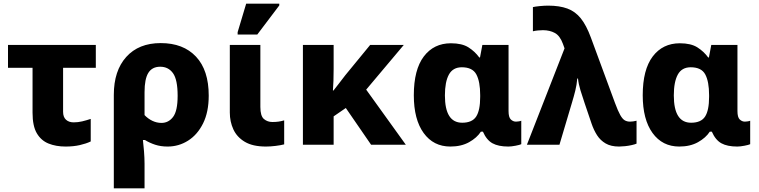

<svg xmlns="http://www.w3.org/2000/svg" viewBox="-20 -796 4177 1056"><path d="M341 10Q288 10 247 -6.5Q206 -23 182.5 -63Q159 -103 159 -176V-423H24V-549H507V-423H327V-181Q327 -152 343 -137.5Q359 -123 385 -123Q409 -123 432 -128.5Q455 -134 479 -142V-18Q454 -6 419 2Q384 10 341 10Z M606 240V-274Q606 -407 674.5 -483Q743 -559 864 -559Q988 -559 1058 -484.5Q1128 -410 1128 -270Q1128 -180 1097 -117.5Q1066 -55 1014.5 -22.5Q963 10 902 10Q864 10 833.5 0Q803 -10 777 -26H766Q769 -2 772 35.5Q775 73 775 105V240ZM868 -120Q907 -120 932 -153Q957 -186 957 -269Q957 -358 931.5 -393.5Q906 -429 861 -429Q817 -429 796 -395.5Q775 -362 775 -289V-163Q794 -143 818 -131.5Q842 -120 868 -120Z M1443 10Q1370 10 1326.5 -16Q1283 -42 1263.5 -84.5Q1244 -127 1244 -177V-549H1412V-208Q1412 -158 1431.5 -141.5Q1451 -125 1478 -125Q1496 -125 1511 -127Q1526 -129 1543 -134V-2Q1524 3 1495.5 6.5Q1467 10 1443 10ZM1287 -606V-619L1334 -776H1516V-766L1395 -606Z M2201 -549 1994 -303 2212 0H2021L1882 -202L1815 -156V0H1646V-549H1815V-417Q1815 -382 1814 -352Q1813 -322 1811 -298H1814Q1828 -315 1844 -336.5Q1860 -358 1879 -382L2016 -549Z M2457 10Q2364 10 2310 -64.5Q2256 -139 2256 -272Q2256 -413 2311 -485.5Q2366 -558 2460 -558Q2521 -558 2556.5 -535.5Q2592 -513 2616 -480H2620L2633 -549H2777V-185Q2777 -151 2789.5 -139Q2802 -127 2818 -127Q2824 -127 2833.5 -128.5Q2843 -130 2847 -132V-3Q2839 1 2815.5 5.5Q2792 10 2776 10Q2721 10 2688.5 -8Q2656 -26 2636 -72H2625Q2603 -38 2560 -14Q2517 10 2457 10ZM2522 -121Q2577 -121 2599 -155Q2621 -189 2621 -263V-273Q2621 -347 2600 -386.5Q2579 -426 2520 -426Q2471 -426 2449 -386Q2427 -346 2427 -271Q2427 -121 2522 -121Z M3385 10Q3340 10 3311 -7Q3282 -24 3264 -52Q3246 -80 3234 -115L3195 -230Q3183 -265 3172.5 -299.5Q3162 -334 3159 -364H3155Q3152 -329 3144 -297Q3136 -265 3126 -232L3057 0H2878L3085 -530L3076 -555Q3060 -599 3032 -614.5Q3004 -630 2966 -630Q2954 -630 2938.5 -628.5Q2923 -627 2911 -624V-757Q2924 -760 2949 -762.5Q2974 -765 2995 -765Q3057 -765 3100.5 -749Q3144 -733 3174.5 -695Q3205 -657 3230 -589L3362 -231Q3379 -185 3391.5 -163Q3404 -141 3416.5 -134Q3429 -127 3445 -127Q3461 -127 3481 -132V-6Q3472 -2 3454.5 2Q3437 6 3417.5 8Q3398 10 3385 10Z M3716 10Q3623 10 3569 -64.5Q3515 -139 3515 -272Q3515 -413 3570 -485.5Q3625 -558 3719 -558Q3780 -558 3815.5 -535.5Q3851 -513 3875 -480H3879L3892 -549H4036V-185Q4036 -151 4048.5 -139Q4061 -127 4077 -127Q4083 -127 4092.5 -128.5Q4102 -130 4106 -132V-3Q4098 1 4074.5 5.5Q4051 10 4035 10Q3980 10 3947.5 -8Q3915 -26 3895 -72H3884Q3862 -38 3819 -14Q3776 10 3716 10ZM3781 -121Q3836 -121 3858 -155Q3880 -189 3880 -263V-273Q3880 -347 3859 -386.5Q3838 -426 3779 -426Q3730 -426 3708 -386Q3686 -346 3686 -271Q3686 -121 3781 -121Z"/></svg>

Font: Noto Sans ExtraBold
Style: Regular
Weight: 800
Designer: Monotype Design Team
Foundry: Monotype Imaging Inc.
Version: Version 2.007